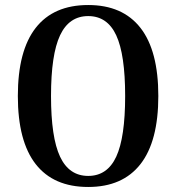

<svg xmlns="http://www.w3.org/2000/svg" viewBox="-20 -730 701 764"><path d="M51 -348Q51 -528 122 -619Q193 -710 331 -710Q468 -710 539 -619Q610 -528 610 -348Q610 -168 539 -77Q468 14 331 14Q193 14 122 -77Q51 -168 51 -348ZM478 -348Q478 -513 442.5 -589.5Q407 -666 331 -666Q255 -666 219 -589.5Q183 -513 183 -348Q183 -183 219 -106.5Q255 -30 331 -30Q407 -30 442.5 -106.5Q478 -183 478 -348Z"/></svg>

Font: Arima Madurai ExtraBold
Style: Regular
Weight: 800
Designer: Joana Correia and Natanael Gama
Foundry: NDISCOVER
Version: Version 1.020